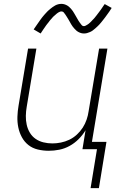

<svg xmlns="http://www.w3.org/2000/svg" viewBox="-20 -771 640 992"><path d="M414 -598Q406 -598 399 -600Q392 -602 385.5 -605.5Q379 -609 374 -613.5Q369 -618 364 -623.5Q359 -629 355 -634.5Q351 -640 347.5 -646Q344 -652 340.5 -658.5Q337 -665 333 -671.5Q329 -678 325 -684.5Q321 -691 317.5 -696Q314 -701 309.5 -706.5Q305 -712 297 -712Q293 -712 288.5 -710Q284 -708 280.5 -706Q277 -704 273 -700.5Q269 -697 264.5 -693Q260 -689 257.5 -687Q255 -685 252.5 -682Q250 -679 247.5 -676Q245 -673 242 -670Q239 -667 236.5 -663.5Q234 -660 231 -656Q228 -652 224.5 -648Q221 -644 218 -639.5Q215 -635 211.5 -630Q208 -625 204.5 -620Q201 -615 197.5 -609.5Q194 -604 190 -598L154 -619Q160 -628 166 -636.5Q172 -645 177.5 -653Q183 -661 188 -668Q193 -675 198 -681.5Q203 -688 208 -693.5Q213 -699 217.5 -704Q222 -709 227 -714Q232 -719 239 -724.5Q246 -730 252 -734.5Q258 -739 265.5 -743Q273 -747 281 -749Q289 -751 297 -751Q305 -751 312 -749Q319 -747 325.5 -743.5Q332 -740 337 -735.5Q342 -731 347 -725.5Q352 -720 356 -714Q360 -708 363.5 -702Q367 -696 370.5 -690Q374 -684 378 -677Q382 -670 385.5 -664Q389 -658 393 -653Q397 -648 401.5 -642Q406 -636 414 -636Q418 -636 422.5 -638.5Q427 -641 430.5 -643Q434 -645 438 -648Q442 -651 446.5 -655.5Q451 -660 453 -662Q455 -664 457.5 -667Q460 -670 463 -672.5Q466 -675 468.5 -678.5Q471 -682 474 -685.5Q477 -689 480 -693Q483 -697 486 -701Q489 -705 492.5 -709.5Q496 -714 499.5 -719Q503 -724 506.5 -729Q510 -734 513.5 -739.5Q517 -745 521 -750L557 -730Q551 -720 545 -711.5Q539 -703 533.5 -695.5Q528 -688 523 -681Q518 -674 512.5 -667.5Q507 -661 502.5 -655Q498 -649 493 -644Q488 -639 483.5 -634.5Q479 -630 472 -624Q465 -618 459 -613.5Q453 -609 445 -605.5Q437 -602 429.5 -600Q422 -598 414 -598ZM448 201 481 0H406L422 -98Q407 -73 386 -52Q365 -31 339.5 -17Q314 -3 286.5 2.5Q259 8 232 8Q203 8 175.5 1.5Q148 -5 127 -21.5Q106 -38 93 -62Q80 -86 74.5 -113Q69 -140 70 -168.5Q71 -197 76 -226L125 -520H168L118 -219Q114 -196 113.5 -172.5Q113 -149 118 -126.5Q123 -104 134.5 -85Q146 -66 164 -53.5Q182 -41 204.5 -35.5Q227 -30 251 -30Q272 -30 294.5 -34.5Q317 -39 338 -49Q359 -59 377 -75.5Q395 -92 407.5 -111.5Q420 -131 427.5 -153Q435 -175 438 -197L492 -520H535L455 -38H530L491 201Z"/></svg>

Font: Iosevka SS04 XLt Ex
Style: Italic
Weight: 200
Width: 7
Italic angle: -9°
Monospace: yes
Designer: Belleve Invis
Foundry: Belleve Invis
Version: Version 19.0.0; ttfautohint (v1.8.4)